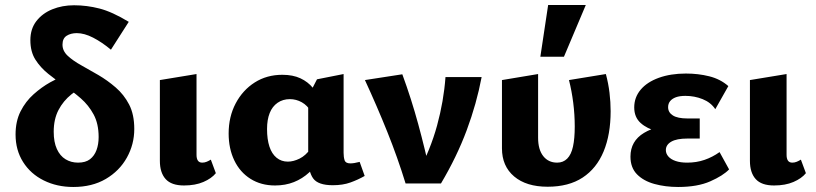

<svg xmlns="http://www.w3.org/2000/svg" viewBox="-20 -731 3250 765"><path d="M272 14Q207 14 154.5 -12Q102 -38 72 -85.5Q42 -133 42 -195Q42 -248 62 -287.5Q82 -327 114 -355.5Q146 -384 180 -403Q214 -422 243.5 -433.5Q273 -445 288 -450L336 -397Q297 -381 264.5 -355Q232 -329 213 -292.5Q194 -256 194 -206Q194 -165 206.5 -137.5Q219 -110 241 -96.5Q263 -83 291 -83Q321 -83 338.5 -96.5Q356 -110 364.5 -133Q373 -156 373 -185Q373 -238 353 -275Q333 -312 302 -339Q271 -366 237 -389Q203 -412 172 -437Q141 -462 121 -493.5Q101 -525 101 -571Q101 -616 125 -647Q149 -678 188.5 -694Q228 -710 275 -710Q326 -710 376.5 -697Q427 -684 493 -644L422 -533Q386 -563 351 -581Q316 -599 286 -599Q262 -599 245.5 -588.5Q229 -578 229 -553Q229 -528 250 -508.5Q271 -489 303.5 -471Q336 -453 372 -432Q408 -411 441 -382.5Q474 -354 494.5 -314.5Q515 -275 515 -217Q515 -156 485.5 -103Q456 -50 401.5 -18Q347 14 272 14Z M713 8Q663 8 640 -17.5Q617 -43 617 -90V-412L763 -436V-114Q763 -99 768.5 -91Q774 -83 786 -83Q795 -83 803.5 -86.5Q812 -90 820 -95L840 -41Q823 -20 790.5 -6Q758 8 713 8Z M1076 8Q1020 8 978 -18.5Q936 -45 913.5 -92Q891 -139 891 -199Q891 -266 919 -319Q947 -372 995 -402.5Q1043 -433 1105 -433Q1147 -433 1177 -419Q1207 -405 1226.5 -381Q1246 -357 1256 -327L1220 -285Q1205 -311 1182.5 -323.5Q1160 -336 1135 -336Q1107 -336 1086 -321.5Q1065 -307 1054.5 -280.5Q1044 -254 1044 -217Q1044 -176 1053.5 -147Q1063 -118 1082 -102.5Q1101 -87 1127 -87Q1149 -87 1173.5 -99Q1198 -111 1218 -139L1260 -101Q1239 -69 1212 -44Q1185 -19 1151 -5.5Q1117 8 1076 8ZM1306 7Q1247 7 1227.5 -20.5Q1208 -48 1208 -105V-347L1243 -415L1349 -436V-122Q1349 -105 1353 -92.5Q1357 -80 1376 -80Q1383 -80 1392.5 -81.5Q1402 -83 1413 -86L1433 -30Q1407 -15 1376.5 -4Q1346 7 1306 7Z M1596 0Q1564 -104 1523 -206Q1482 -308 1434 -412L1583 -435Q1619 -337 1646.5 -236Q1674 -135 1695 -37H1643Q1695 -134 1721.5 -231Q1748 -328 1755 -424H1899Q1879 -318 1839.5 -212Q1800 -106 1737 0Z M2162 13Q2077 13 2028.5 -28Q1980 -69 1980 -140V-412L2124 -436V-182Q2124 -135 2144.5 -109Q2165 -83 2200 -83Q2224 -83 2240 -99Q2256 -115 2263 -147Q2270 -179 2270 -227Q2270 -274 2264 -321.5Q2258 -369 2247 -412L2394 -436Q2404 -399 2408.5 -361.5Q2413 -324 2413 -288Q2413 -195 2385 -127.5Q2357 -60 2301.5 -23.5Q2246 13 2162 13ZM2133 -505 2164 -711H2314L2227 -505Z M2682 14Q2631 14 2587.5 2Q2544 -10 2518 -36.5Q2492 -63 2492 -107Q2492 -169 2546 -201.5Q2600 -234 2686 -234V-198Q2639 -198 2598.5 -208Q2558 -218 2532.5 -241Q2507 -264 2507 -303Q2507 -343 2532.5 -373.5Q2558 -404 2605 -421Q2652 -438 2713 -438Q2762 -438 2806 -427Q2850 -416 2882 -388L2830 -296Q2812 -323 2779.5 -336Q2747 -349 2711 -349Q2688 -349 2673 -343.5Q2658 -338 2650 -328Q2642 -318 2642 -304Q2642 -283 2661 -271Q2680 -259 2719 -259H2768V-179H2719Q2676 -179 2654.5 -166.5Q2633 -154 2633 -133Q2633 -119 2643 -107.5Q2653 -96 2672 -89.5Q2691 -83 2718 -83Q2755 -83 2787 -94Q2819 -105 2847 -125L2885 -56Q2861 -31 2810 -8.5Q2759 14 2682 14Z M3064 8Q3014 8 2991 -17.5Q2968 -43 2968 -90V-412L3114 -436V-114Q3114 -99 3119.5 -91Q3125 -83 3137 -83Q3146 -83 3154.5 -86.5Q3163 -90 3171 -95L3191 -41Q3174 -20 3141.5 -6Q3109 8 3064 8Z"/></svg>

Font: Ysabeau Infant ExtraBold
Style: Regular
Weight: 800
Designer: Christian Thalmann (Catharsis Fonts)
Version: Version 2.001;gftools[0.9.30]; featfreeze: ss01,ss02,lnum